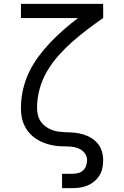

<svg xmlns="http://www.w3.org/2000/svg" viewBox="-20 -755 640 990"><path d="M300 215V141H353Q368 141 382.5 137.5Q397 134 408 124Q419 114 424 100Q429 86 429 71Q429 53 419 38Q409 23 393.5 14.5Q378 6 360.5 3Q343 0 325.5 0Q308 0 290.5 -1Q273 -2 255.5 -5Q238 -8 221 -13.5Q204 -19 188.5 -26.5Q173 -34 158.5 -44.5Q144 -55 132.5 -68Q121 -81 112 -96.5Q103 -112 97.5 -129Q92 -146 90 -163.5Q88 -181 88 -198Q88 -246 98.5 -292.5Q109 -339 129.5 -382Q150 -425 178.5 -463.5Q207 -502 239.5 -536Q272 -570 308 -601.5Q344 -633 382 -662H88V-735H512V-662Q471 -634 431 -603.5Q391 -573 353.5 -540Q316 -507 282.5 -469.5Q249 -432 223.5 -389Q198 -346 184.5 -297Q171 -248 171 -198Q171 -180 175.5 -161.5Q180 -143 190.5 -128Q201 -113 216 -102Q231 -91 248.5 -84.5Q266 -78 284.5 -76Q303 -74 321 -73H322Q344 -73 366.5 -70.5Q389 -68 410.5 -61.5Q432 -55 451.5 -43Q471 -31 485 -13.5Q499 4 505.5 26Q512 48 512 71Q512 91 508 111Q504 131 493.5 148.5Q483 166 467 179.5Q451 193 432.5 201Q414 209 394 212Q374 215 353 215Z"/></svg>

Font: Nova
Style: Regular
Weight: 400
Monospace: yes
Designer: Belleve Invis
Foundry: Belleve Invis
Version: Version 24.1.4; ttfautohint (v1.8.4)